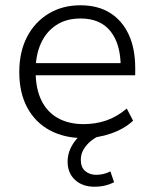

<svg xmlns="http://www.w3.org/2000/svg" viewBox="-20 -515 581 727"><path d="M298 8Q223 8 168 -22Q113 -52 83 -108Q53 -164 53 -242Q53 -318 82 -374.5Q111 -431 163.5 -463Q216 -495 284 -495Q351 -495 397 -466Q443 -437 467.5 -384Q492 -331 492 -257V-230H98V-276H455L437 -262Q437 -348 398.5 -396.5Q360 -445 285 -445Q231 -445 193 -420Q155 -395 135 -351Q115 -307 115 -249V-243Q115 -180 136.5 -135.5Q158 -91 199 -68Q240 -45 297 -45Q341 -45 381.5 -58.5Q422 -72 460 -104L484 -58Q451 -27 400.5 -9.5Q350 8 298 8ZM337 192Q292 192 264 166Q236 140 236 97Q236 58 261 23Q286 -12 330 -34L355 0Q340 6 324 19Q308 32 297 50Q286 68 286 90Q286 119 303 133Q320 147 344 147Q357 147 370.5 144Q384 141 398 134L412 175Q399 182 380 187Q361 192 337 192Z"/></svg>

Font: Nunito Sans 11pt Light
Style: Regular
Weight: 300
Version: Version 3.101;gftools[0.9.27]